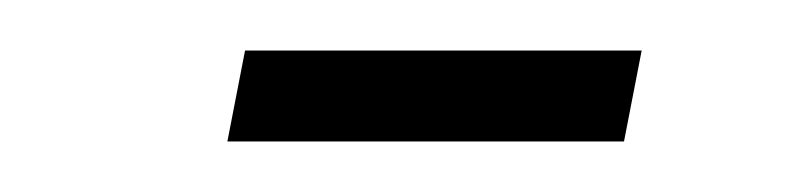

<svg xmlns="http://www.w3.org/2000/svg" viewBox="-20 -324 316 76"><path d="M70 -268 77 -304H234L227 -268Z"/></svg>

Font: Saira ExtraCondensed Thin
Style: Italic
Weight: 250
Width: 2
Italic angle: -12°
Designer: Hector Gatti with collaboration of the Omnibus-Type team
Foundry: Omnibus-Type
Version: Version 1.101